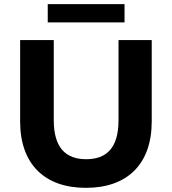

<svg xmlns="http://www.w3.org/2000/svg" viewBox="-20 -893 828 925"><path d="M210 -785H580V-873H210ZM394 12C593 12 711 -102 711 -308V-700H551V-314C551 -181 494 -126 395 -126C297 -126 239 -181 239 -314V-700H77V-308C77 -102 195 12 394 12Z"/></svg>

Font: AWKNG-Font
Style: Bold
Weight: 700
Designer: Awakening Church
Foundry: Awakening Church
Version: Version 1.700;PS 001.700;hotconv 1.0.88;makeotf.lib2.5.64775